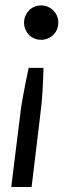

<svg xmlns="http://www.w3.org/2000/svg" viewBox="-20 -536 278 726"><path d="M22.5 171 56 -99Q58.5 -121.5 62 -142.8Q65.5 -164 69.5 -185.8Q73.5 -207.5 78.2 -230.5Q83 -253.5 88.5 -279.5H144.5Q143.5 -253.5 142.8 -230.5Q142 -207.5 140.5 -185.8Q139 -164 137 -142.8Q135 -121.5 132 -99L99.5 171ZM71 -450.5Q71 -464 76 -475.8Q81 -487.5 89.5 -496.5Q98 -505.5 110 -510.5Q122 -515.5 135.5 -515.5Q149 -515.5 160.8 -510.5Q172.5 -505.5 181.5 -496.5Q190.5 -487.5 195.5 -475.8Q200.5 -464 200.5 -450.5Q200.5 -436.5 195.5 -424.8Q190.5 -413 181.5 -404.2Q172.5 -395.5 160.8 -390.5Q149 -385.5 135.5 -385.5Q122 -385.5 110 -390.5Q98 -395.5 89.5 -404.2Q81 -413 76 -424.8Q71 -436.5 71 -450.5Z"/></svg>

Font: Lato Medium
Style: Italic
Weight: 500
Italic angle: -7°
Designer: Lukasz Dziedzic
Foundry: tyPoland Lukasz Dziedzic
Version: Version 2.006; 2014-01-15